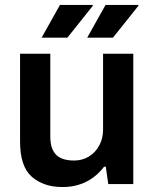

<svg xmlns="http://www.w3.org/2000/svg" viewBox="-20 -743 623 775"><path d="M232 12Q156 12 108.5 -29.5Q61 -71 61 -171V-526H183V-193Q183 -165 189.5 -146.5Q196 -128 208.5 -116.5Q221 -105 239 -100Q257 -95 279 -95Q312 -95 338.5 -111Q365 -127 380.5 -155.5Q396 -184 396 -220V-526H518V0H417L407 -70H400Q382 -46 357.5 -27.5Q333 -9 301.5 1.5Q270 12 232 12ZM148 -591 222 -723H354L355 -720L252 -591ZM332 -591 406 -723H538L539 -720L436 -591Z"/></svg>

Font: Archivo SemiBold
Style: Regular
Weight: 600
Designer: Hector Gatti
Foundry: Omnibus-Type
Version: Version 2.001